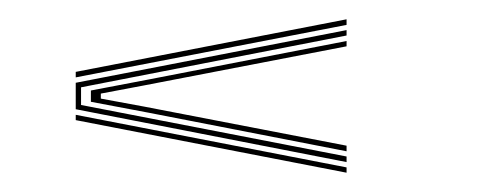

<svg xmlns="http://www.w3.org/2000/svg" viewBox="-20 -507 496 199"><path d="M339.2 -481.2 58.5 -426.8V-432.5L339.2 -487ZM339.2 -339 58.5 -393.8V-421.2L339.2 -475.8V-470.2L64 -416.5V-398.2L339.2 -344.8ZM339.2 -350.2 135 -390 74.2 -401.5V-413.2L135 -424.8L339.2 -464.5V-459L129.5 -418.5L84.5 -410V-404.8L129.5 -396.5L339.2 -356ZM339.2 -328 58.5 -382.5V-388L339.2 -333.5Z"/></svg>

Font: Big Shoulders Inline Display Thin ExtraLight
Style: Regular
Weight: 250
Version: Version 2.002